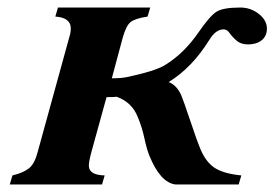

<svg xmlns="http://www.w3.org/2000/svg" viewBox="-20 -490 729 510"><path d="M614 0H446Q406 -5 377 -76Q370 -93 363.5 -123Q357 -153 346 -179Q331 -218 290 -233Q285 -232 263 -232L223 -87Q216 -61 216 -50Q216 -25 258 -24L251 0H6L13 -24Q42 -31 57 -43Q72 -55 80 -86L164 -391Q168 -403 168 -415Q168 -443 127 -446L134 -470H379L372 -446Q339 -441 327 -431.5Q315 -422 306 -390L277 -282Q300 -282 316 -285Q392 -301 418 -317Q469 -348 508 -405Q537 -447 554.5 -458.5Q572 -470 618 -470Q646 -470 667.5 -453Q689 -436 689 -414Q689 -394 675 -383Q661 -372 639 -372Q620 -372 608.5 -382Q597 -392 590 -402Q583 -412 574 -412Q553 -412 536 -384Q490 -310 428 -272Q449 -264 461 -238Q467 -224 485.5 -169Q504 -114 510 -100Q524 -63 547.5 -46Q571 -29 621 -24Z"/></svg>

Font: STIX MathJax Latin
Style: Bold Italic
Weight: 700
Italic angle: -16.33°
Designer: MicroPress Inc., with final additions and corrections provided by Coen Hoffman, Elsevier (retired)
Version: Version 1.1.1